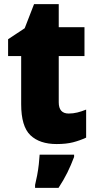

<svg xmlns="http://www.w3.org/2000/svg" viewBox="-20 -684 461 925"><path d="M311 -137Q332 -137 352.5 -142Q373 -147 395 -156V-21Q365 -7 332 1.5Q299 10 253 10Q171 10 126.5 -32.5Q82 -75 82 -182V-414H19V-495L99 -548L144 -664H263V-553H387V-414H263V-191Q263 -137 311 -137ZM337 72Q322 112 304.5 147.5Q287 183 262 221H149V207Q154 187 159 160.5Q164 134 167 107Q170 80 171 61H337Z"/></svg>

Font: Noto Sans SemiCondensed Black
Style: Regular
Weight: 900
Width: 4
Designer: Monotype Design Team
Foundry: Monotype Imaging Inc.
Version: Version 2.013; ttfautohint (v1.8.4.7-5d5b)